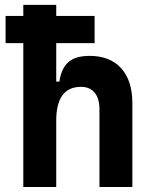

<svg xmlns="http://www.w3.org/2000/svg" viewBox="-20 -752 626 772"><path d="M2.4 -578.6V-688H360.4V-578.6ZM379.9 0V-312.5Q379.9 -355.9 360.6 -379.4Q341.3 -402.8 305.5 -402.8Q206.1 -402.8 206.1 -266.6L175.8 -423.8H218.8Q226.1 -476.1 254.4 -501.7Q282.7 -527.3 340.3 -527.3Q422.4 -527.3 467.3 -477.5Q512.2 -427.7 512.2 -336.9V0ZM73.7 0V-732.4H206.1V0Z"/></svg>

Font: Cascadia Code PL
Style: Regular
Weight: 400
Monospace: yes
Designer: Aaron Bell
Foundry: Saja Typeworks
Version: Version 2102.003